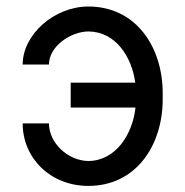

<svg xmlns="http://www.w3.org/2000/svg" viewBox="-20 -573 581 602"><path d="M257.1 -474.4C342.3 -473.7 393.1 -395.6 404.1 -313.9H201.7V-235.8H404.8C396 -152.7 343.4 -68.9 257.1 -68.2C193.2 -68.9 133.5 -124.3 133.5 -186.1H51.1C51.1 -77.4 137.8 9.9 257.1 9.9C406.2 9.9 490.1 -116.8 490.1 -261.4V-281.2C490.1 -425.8 406.2 -552.6 257.1 -552.6C150.6 -552.6 51.1 -465.2 51.1 -370.7H133.5C133.5 -427.2 200.3 -473.7 257.1 -474.4Z"/></svg>

Font: Karasuma Gothic
Style: Regular
Weight: 400
Designer: Rasmus Andersson, Ryoko Nishizuka
Foundry: Genbu
Version: Version 1.00